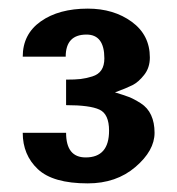

<svg xmlns="http://www.w3.org/2000/svg" viewBox="-20 -763 406 441"><path d="M335 -458Q335 -417 291 -379.4Q247.1 -341.8 181.6 -341.8Q101.6 -341.8 66.9 -374.5Q32.2 -407.2 32.2 -458H131.8Q131.8 -401.4 176.8 -401.4Q230.5 -401.4 230.5 -462.9Q230.5 -501 208.5 -511.2Q186.5 -521.5 131.8 -521.5V-580.1Q152.3 -580.1 165 -581.5Q177.7 -583 191.9 -587.4Q206.1 -591.8 212.9 -602.1Q219.7 -612.3 219.7 -628.9Q219.7 -683.6 178.7 -683.6Q130.9 -683.6 130.9 -632.8H32.2Q32.2 -684.6 73.7 -713.9Q115.2 -743.2 181.6 -743.2Q241.2 -743.2 282.7 -712.9Q324.2 -682.6 324.2 -630.9Q324.2 -607.4 311 -590.8Q297.9 -574.2 284.2 -567.4Q270.5 -560.5 244.1 -550.8Q263.7 -544.9 275.4 -540.5Q287.1 -536.1 303.2 -525.9Q319.3 -515.6 327.1 -498.5Q335 -481.4 335 -458Z"/></svg>

Font: FreeUniversal
Style: Bold
Weight: 700
Version: Version 1.001 March 22, 2017